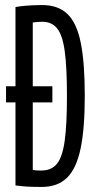

<svg xmlns="http://www.w3.org/2000/svg" viewBox="-20 -730 378 760"><path d="M3.9 -324.6V-388.6H187.3V-324.6ZM145.1 10Q125.5 10 107.2 9.5Q89 9 72.3 7.4Q55.7 5.8 41.3 4.1V-702.1Q59.7 -705.4 77 -706.9Q94.3 -708.4 111.6 -709.2Q128.9 -710 146.7 -710Q210.5 -710 247.4 -674.2Q284.3 -638.4 299.9 -559.4Q315.6 -480.4 315.6 -351.2Q315.6 -221.2 299 -141.9Q282.4 -62.6 245.2 -26.3Q208 10 145.1 10ZM144.2 -55.1Q183.8 -55.1 205.5 -81.8Q227.2 -108.6 236.1 -172.8Q245 -237.1 245 -350Q245 -464.7 236.1 -528.4Q227.2 -592 205.8 -618Q184.5 -643.9 146.6 -643.9Q141.2 -643.9 134.8 -643.4Q128.3 -642.9 122.1 -642.4Q115.8 -641.9 109.7 -640.9V-57.5Q114.4 -56.5 118.9 -56Q123.3 -55.5 127.7 -55.3Q132.1 -55.1 136.2 -55.1Q140.2 -55.1 144.2 -55.1Z"/></svg>

Font: Georama ExtraCondensed Thin
Style: Regular
Weight: 100
Width: 2
Designer: Jean-Baptiste Levee
Foundry: Production Type
Version: Version 1.001